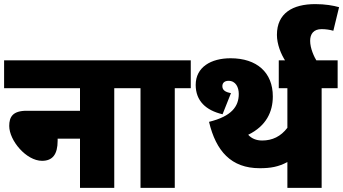

<svg xmlns="http://www.w3.org/2000/svg" viewBox="-20 -916 1673 936"><path d="M0 -622V-486H370V-376H110C42 -376 25 -346 25 -302C25 -231 108 -132 185 -132C236 -132 261 -163 261 -230V-240H370V0H537V-486H615V-622Z M832 -486H910V-622H601V-486H665V0H832Z M1548 -486H1626V-622H1339V-486H1381V-293C1349 -251 1308 -231 1258 -231C1229 -231 1206 -241 1190 -259C1278 -302 1310 -371 1310 -446C1310 -563 1232 -632 1104 -632C1009 -632 934 -589 934 -502C934 -425 983 -378 1065 -359L1106 -462C1078 -467 1064 -477 1064 -496C1064 -512 1075 -522 1094 -522C1129 -522 1144 -491 1144 -458C1144 -397 1109 -349 999 -322C1033 -179 1107 -96 1246 -96C1300 -96 1338 -103 1381 -126V0H1548Z M1374 -615H1526C1511 -639 1492 -680 1492 -717C1492 -751 1509 -774 1548 -774C1568 -774 1588 -771 1605 -766L1633 -881C1605 -889 1565 -896 1517 -896C1407 -896 1330 -852 1330 -746C1330 -702 1349 -651 1374 -615Z"/></svg>

Font: Noto Sans SemiCondensed Black
Style: Italic
Weight: 900
Width: 4
Italic angle: -12°
Designer: Monotype Design Team
Foundry: Monotype Imaging Inc.
Version: Version 2.013